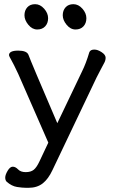

<svg xmlns="http://www.w3.org/2000/svg" viewBox="-20 -728 540 918"><path d="M116 170H106Q87 170 61.5 166Q36 162 12 141Q5 134 5 121Q5 108 16.5 88.5Q28 69 41 69Q54 69 66.5 82Q79 95 103 95Q127 95 141 84Q155 73 169 43L211 -46L67 -375Q45 -422 34 -441Q23 -460 23 -464Q23 -486 67 -486Q108 -486 116 -466Q127 -435 254 -139L372 -386Q391 -424 407 -478Q412 -491 431 -491Q447 -491 466 -478.5Q485 -466 485 -452Q485 -440 479 -428.5Q473 -417 462 -396.5Q451 -376 442 -358L231 85Q211 128 184 149Q157 170 116 170ZM196 -602Q182 -587 158 -587Q134 -587 115.5 -609.5Q97 -632 97 -655Q97 -678 110.5 -693Q124 -708 148 -708Q172 -708 191 -686.5Q210 -665 210 -641Q210 -617 196 -602ZM379 -602Q365 -587 341 -587Q317 -587 298.5 -609.5Q280 -632 280 -655Q280 -678 293.5 -693Q307 -708 331 -708Q355 -708 374 -686.5Q393 -665 393 -641Q393 -617 379 -602Z"/></svg>

Font: LXGW WenKai Medium
Style: Regular
Weight: 500
Designer: LXGW / Fontworks Inc.
Foundry: LXGW / Fontworks Inc.
Version: Version 1.501; October 10, 2024